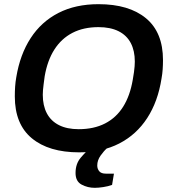

<svg xmlns="http://www.w3.org/2000/svg" viewBox="-20 -718 822 920"><path d="M359 12Q214 12 132.5 -55.5Q51 -123 51 -256Q51 -280 52.5 -303Q54 -326 58 -348Q76 -457 127 -535.5Q178 -614 260 -656Q342 -698 452 -698Q598 -698 679.5 -630.5Q761 -563 761 -430Q761 -408 759.5 -386Q758 -364 754 -342Q737 -232 685.5 -152.5Q634 -73 551.5 -30.5Q469 12 359 12ZM357 -99Q430 -99 483.5 -126.5Q537 -154 570 -206.5Q603 -259 616 -335Q620 -357 622 -372.5Q624 -388 625 -400Q626 -412 626 -423Q626 -475 606.5 -512Q587 -549 548 -568.5Q509 -588 452 -588Q380 -588 327 -560.5Q274 -533 240.5 -480.5Q207 -428 194 -352Q191 -330 189 -314Q187 -298 186 -286.5Q185 -275 185 -264Q185 -212 204.5 -175Q224 -138 262.5 -118.5Q301 -99 357 -99ZM434 182Q400 182 371 166.5Q342 151 342 111Q342 67 366.5 38Q391 9 416 -12H494L493 -8Q478 5 462 27.5Q446 50 446 75Q446 91 455.5 102.5Q465 114 487 114H526L517 168Q498 175 474.5 178.5Q451 182 434 182Z"/></svg>

Font: Archivo Variable SemiBold
Style: Italic
Weight: 600
Italic angle: -10°
Designer: Hector Gatti
Foundry: Omnibus-Type
Version: Version 2.001